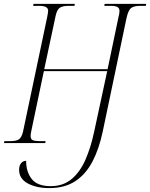

<svg xmlns="http://www.w3.org/2000/svg" viewBox="-39 -734 770 985"><path d="M214 231Q148 231 103.5 207Q59 183 59 137Q59 116 69 103.5Q79 91 95 91Q95 148 124 184.5Q153 221 221 221Q285 221 328.5 184.5Q372 148 399.5 85Q427 22 444 -58L511 -369H186L122 -64Q120 -56 119 -48.5Q118 -41 118 -36Q118 -20 129 -15Q140 -10 164 -10H195L193 0H-19L-16 -10H14Q45 -10 58.5 -19.5Q72 -29 79 -58L203 -646Q205 -657 206.5 -665.5Q208 -674 208 -679Q208 -704 163 -704H131L133 -714H345L343 -704H313Q282 -704 267.5 -694Q253 -684 246 -651L188 -379H513L568 -642Q571 -653 572.5 -662Q574 -671 574 -678Q574 -692 563.5 -698Q553 -704 530 -704H496L498 -714H711L709 -704H680Q649 -704 634 -693Q619 -682 610 -641L488 -59Q469 31 435 95.5Q401 160 347 195.5Q293 231 214 231Z"/></svg>

Font: Noto Serif Display Condensed ExtraLight
Style: Italic
Weight: 200
Width: 3
Italic angle: -12°
Designer: Monotype Design Team
Foundry: Monotype Imaging Inc.
Version: Version 2.009